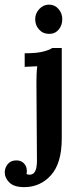

<svg xmlns="http://www.w3.org/2000/svg" viewBox="-86 -585 333 809"><path d="M15.8 203.5Q-26.4 203.5 -46.2 184.3Q-66 165 -66 141.9Q-66 122.1 -53.5 106.7Q-41.1 91.3 -18.7 90.9Q1.8 90.2 14.5 102.9Q27.1 115.5 27.1 135.3Q27.1 137.9 26.8 141.2Q26.4 144.5 25.7 147.8Q29.7 151.1 38.1 151.1Q52.1 151.1 58.9 141.5Q65.6 132 67.7 118.6Q69.7 105.2 69.7 94.6L67.5 -240.2Q67.5 -254.1 68.2 -271.5Q68.9 -289 70.8 -305.8Q59 -305.1 42.5 -304.5Q26 -304 18 -303.3V-360.5Q70.4 -360.5 98.1 -368.2Q125.8 -375.9 133.8 -382.8H174.2V-1.5Q174.2 102.7 128.9 153.1Q83.6 203.5 15.8 203.5ZM121 -442.2Q95.3 -442.2 78.8 -460.4Q62.3 -478.5 62.3 -503.9Q62.3 -529.2 79.8 -547.3Q97.2 -565.5 120.3 -565.5Q144.5 -565.5 160.4 -547.3Q176.4 -529.2 176.4 -503.9Q176.4 -478.5 161.3 -460.4Q146.3 -442.2 121 -442.2Z"/></svg>

Font: Parastoo
Style: Regular
Weight: 400
Foundry: Saber Rastikerdar (saber.rastikerdar@gmail.com)
Version: Version 3.000